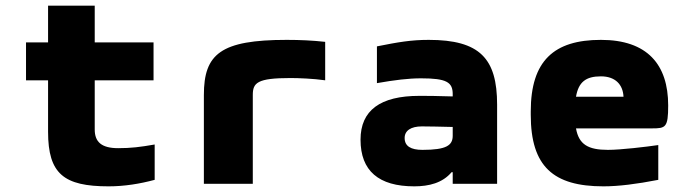

<svg xmlns="http://www.w3.org/2000/svg" viewBox="-20 -650 2440 679"><path d="M398 -126C339 -126 315 -148 315 -192V-366H523V-500H315V-630H150V-500H72V-366H150V-184C150 -35 206 9 364 9C420 9 475 0 527 -14V-139C476 -130 443 -126 398 -126Z M1007 -374C1036 -374 1088 -372 1130 -366V-502C1085 -507 1040 -509 994 -509C760 -509 701 -459 701 -314V0H874V-314C874 -357 889 -374 1007 -374Z M1496 -509C1434 -509 1388 -501 1313 -486V-356C1376 -367 1424 -373 1469 -373C1560 -373 1581 -359 1581 -317V-309C1526 -311 1484 -311 1463 -311C1325 -311 1255 -260 1255 -156C1255 -46 1319 9 1445 9C1497 9 1545 -3 1577 -41H1581V0H1738V-280C1738 -443 1677 -509 1496 -509ZM1411 -162C1411 -188 1433 -203 1472 -203C1498 -203 1541 -202 1581 -201V-170C1581 -136 1559 -120 1474 -120C1433 -120 1411 -133 1411 -162Z M2343 -277C2343 -422 2269 -509 2105 -509C1939 -509 1857 -435 1857 -256V-244C1857 -61 1937 9 2114 9C2167 9 2231 1 2308 -14V-137C2267 -131 2176 -120 2130 -120C2060 -120 2027 -139 2017 -196H2286C2334 -196 2343 -199 2343 -277ZM2017 -308C2026 -360 2052 -380 2105 -380C2156 -380 2183 -351 2185 -308Z"/></svg>

Font: LT Wave Mono Black
Style: Regular
Weight: 900
Designer: Daniel Lyons
Version: Version 2.5 (Glyphs App)